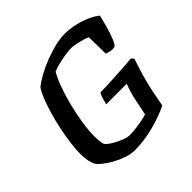

<svg xmlns="http://www.w3.org/2000/svg" viewBox="-183 -883 1047 1047"><g transform="rotate(-45 340.0 -360.0)"><path d="M282 0Q251 0 217.5 -11.5Q184 -23 154.5 -39.5Q125 -56 104 -73Q83 -90 75 -102Q66 -117 61 -141.5Q56 -166 56 -197Q56 -232 62 -277.5Q68 -323 78 -371.5Q88 -420 101.5 -466Q115 -512 130 -549.5Q145 -587 160 -608Q185 -628 221.5 -648Q258 -668 299.5 -684Q341 -700 381.5 -710Q422 -720 457 -720Q499 -720 539 -710.5Q579 -701 612 -686Q645 -671 665 -654Q656 -616 645.5 -579Q635 -542 624 -515Q613 -488 602 -478Q584 -473 566 -477.5Q548 -482 541 -485L539 -613Q529 -619 508 -625Q487 -631 465.5 -635.5Q444 -640 430 -640Q409 -640 381 -635.5Q353 -631 326 -624.5Q299 -618 278 -609Q259 -576 241 -526.5Q223 -477 209 -420.5Q195 -364 186.5 -309Q178 -254 178 -210Q178 -191 180 -173Q182 -155 186 -144Q193 -134 209 -123Q225 -112 245 -102Q265 -92 284.5 -85Q304 -78 318 -78Q345 -78 370.5 -81.5Q396 -85 418.5 -89.5Q441 -94 458 -99L478 -195Q484 -224 492 -249Q500 -274 506 -288H347Q353 -310 358.5 -328.5Q364 -347 371 -356Q387 -356 419 -357Q451 -358 488.5 -360.5Q526 -363 561 -365Q596 -367 619 -370L632 -355Q626 -337 615.5 -305Q605 -273 594 -232Q583 -191 574 -146L559 -67Q536 -55 491.5 -39Q447 -23 392 -11.5Q337 0 282 0Z"/></g></svg>

Font: Texturina 12pt SemiBold
Style: Italic
Weight: 600
Italic angle: -11°
Version: Version 1.002